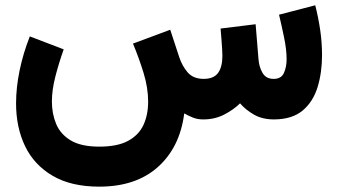

<svg xmlns="http://www.w3.org/2000/svg" viewBox="-20 -446 1261 717"><path d="M738.8 0Q717.8 0 700.7 -6.8Q683.6 -13.7 668 -22.5Q651.9 104 569.8 177.5Q487.8 251 350.6 251Q245.6 251 176.5 210.4Q107.4 169.9 73.7 99.9Q40 29.8 40 -59.6Q40 -119.1 53.2 -182.9Q66.4 -246.6 91.3 -310.1L217.8 -261.7Q199.2 -209 186.5 -159.2Q173.8 -109.4 173.8 -66.9Q173.8 -21 189.9 17.3Q206.1 55.7 244.6 78.6Q283.2 101.6 350.6 101.6Q418.9 101.6 458.7 79.8Q498.5 58.1 515.9 20.3Q533.2 -17.6 533.2 -66.4Q533.2 -118.2 516.1 -173.8Q499 -229.5 476.6 -283.2L615.7 -335L649.4 -232.4Q660.2 -199.7 680.7 -175.8Q701.2 -151.9 739.7 -151.4Q778.3 -151.4 794.4 -173.8Q810.5 -196.3 810.5 -237.3Q810.5 -244.1 809.6 -261.7Q808.6 -279.3 806.9 -300.8Q805.2 -322.3 803.7 -339.4L934.6 -355.5L945.3 -225.1Q947.3 -196.8 960.2 -174.1Q973.1 -151.4 1002 -151.4Q1030.3 -151.4 1040.3 -173.6Q1050.3 -195.8 1050.3 -225.1Q1050.3 -260.7 1040.5 -307.9Q1030.8 -355 1022 -391.1L1157.2 -426.3Q1168.9 -380.4 1175.8 -333.5Q1182.6 -286.6 1182.6 -239.7Q1182.6 -175.3 1166 -120.8Q1149.4 -66.4 1110.4 -33.4Q1071.3 -0.5 1003.9 0Q960 0 928.7 -17.8Q897.5 -35.6 876.5 -60.1Q852.1 -36.1 817.1 -18.1Q782.2 0 738.8 0Z"/></svg>

Font: Vazirmatn RD Black
Style: Regular
Weight: 900
Designer: Saber Rastikerdar
Foundry: Saber Rastikerdar
Version: Version 32.102